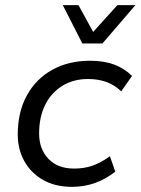

<svg xmlns="http://www.w3.org/2000/svg" viewBox="-20 -716 548 746"><path d="M260 10Q194 10 147 -17Q100 -44 74.5 -90Q49 -136 49 -193Q49 -281 84.5 -345.5Q120 -410 183.5 -445Q247 -480 330 -480Q384 -480 424 -465Q464 -450 493 -421L451 -361Q424 -387 392 -398Q360 -409 322 -409Q266 -409 223 -383Q180 -357 156 -309.5Q132 -262 132 -197Q132 -137 168 -99Q204 -61 268 -61Q306 -61 338.5 -72Q371 -83 407 -109L428 -49Q391 -20 349 -5Q307 10 260 10ZM300 -547 224 -696H285L342 -592L436 -696H506L378 -547Z"/></svg>

Font: Gantari
Style: Italic
Weight: 400
Italic angle: -10°
Designer: Anugrah Pasau
Foundry: Lafontype
Version: Version 1.000; ttfautohint (v1.8.3)